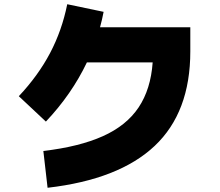

<svg xmlns="http://www.w3.org/2000/svg" viewBox="-20 -823 1040 908"><path d="M205 65 185 -109Q355 -129 466.5 -179Q578 -229 635.5 -315Q693 -401 702 -528H391Q319 -377 197 -248L69 -368Q161 -466 217 -572.5Q273 -679 298 -803L470 -767Q463 -730 453 -694H880V-580Q880 -292 711.5 -133Q543 26 205 65Z"/></svg>

Font: Murecho Black
Style: Regular
Weight: 900
Designer: Neil Summerour
Foundry: Positype
Version: Version 1.010; ttfautohint (v1.8.3)